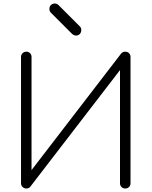

<svg xmlns="http://www.w3.org/2000/svg" viewBox="-20 -1076 865 1096"><path d="M130 0Q118 0 109 -8.5Q100 -17 100 -30V-751Q100 -764 109 -772.5Q118 -781 130 -781Q143 -781 151.5 -772.5Q160 -764 160 -751V-105L672 -771Q681 -781 695 -781Q708 -781 716.5 -772.5Q725 -764 725 -751V-30Q725 -17 716.5 -8.5Q708 0 695 0Q682 0 673.5 -8.5Q665 -17 665 -30V-676L152 -9Q149 -5 143 -2.5Q137 0 130 0ZM414 -873Q404 -873 393 -881L270 -1004Q262 -1012 262 -1025Q262 -1039 271 -1047.5Q280 -1056 293 -1056Q305 -1056 314 -1047L437 -924Q444 -917 444 -904Q444 -891 435.5 -882Q427 -873 414 -873Z"/></svg>

Font: ComfortaaLight
Style: Regular
Weight: 300
Designer: Johan Aakerlund
Foundry: Johan Aakerlund
Version: Version 3.104; ttfautohint (v1.8.1.43-b0c9)